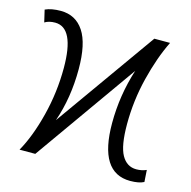

<svg xmlns="http://www.w3.org/2000/svg" viewBox="-86 -627 714 719"><g transform="rotate(15 271.0 -268.0)"><path d="M130 -338Q130 -494 55 -494Q31 -494 15 -484L4 -531Q28 -542 64 -542Q122 -542 153.5 -494.5Q185 -447 185 -348Q185 -237 152 -142L429 -532H490Q457 -465 435 -376.5Q413 -288 413 -197Q413 -113 433 -77.5Q453 -42 490 -42Q511 -42 529 -50L532 -4Q513 6 479 6Q358 6 358 -186Q358 -294 391 -397L110 0H49Q84 -62 107 -153Q130 -244 130 -338Z"/></g></svg>

Font: Noto Sans UI NarrowLight
Style: Regular
Weight: 300
Width: 4
Designer: Monotype Design Team
Foundry: Monotype Imaging Inc.
Version: Version 1.001